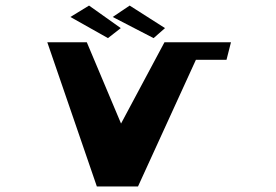

<svg xmlns="http://www.w3.org/2000/svg" viewBox="-20 -672 993 690"><path d="M414 -571 368 -535 233 -611 300 -652ZM573 -571 532 -535 385 -611 446 -652ZM328 -2H476L684 -457H794L810 -520H571L415 -228L292 -520H150Z"/></svg>

Font: Hussar Milosc
Style: Bold
Weight: 700
Foundry: Cannot Into Space Fonts
Version: Version 1.02